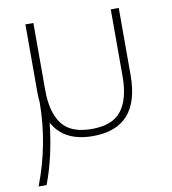

<svg xmlns="http://www.w3.org/2000/svg" viewBox="-94 -731 933 1041"><g transform="rotate(-10 373.0 -211.0)"><path d="M116 -280V-650H160V-280Q160 -159 208.5 -94Q257 -29 373 -29Q489 -29 537.5 -94Q586 -159 586 -280V-650H630V-280Q630 10 373 10Q213 10 153 -103Q134 79 78 228H34Q118 9 119 -221Q116 -250 116 -280Z"/></g></svg>

Font: Julius Sans One
Style: Regular
Weight: 400
Designer: Luciano Vergara
Foundry: LatinoType
Version: Version 1.001